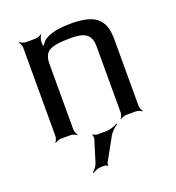

<svg xmlns="http://www.w3.org/2000/svg" viewBox="-128 -598 829 905"><g transform="rotate(-20 286.5 -145.0)"><path d="M327 -494C247 -494 197 -478 177 -447C174 -442 167 -437 166 -433L170 -431C171 -435 168 -443 168 -448V-464C168 -473 174 -488 179 -493L177 -495C172 -490 157 -484 148 -484H98C89 -484 74 -490 69 -495L67 -493C72 -488 78 -473 78 -464V-20C78 -11 72 4 67 9L69 11C74 6 89 0 98 0H148C157 0 172 6 177 11L179 9C174 4 168 -11 168 -20V-350C168 -381 177 -402 195 -413C213 -424 248 -430 301 -430C324 -430 343 -428 358 -424C392 -414 405 -391 405 -350V-20C405 -11 399 4 394 9L396 11C401 6 416 0 425 0H475C484 0 499 6 504 11L506 9C501 4 495 -11 495 -20V-355C495 -461 442 -494 327 -494ZM310 40H265C259 40 249 35 246 32L243 34C246 38 247 49 246 54L212 164C208 178 194 195 185 201L188 205C196 198 217 190 231 190H249C253 190 261 194 262 196L266 194C264 192 265 183 267 180L328 70C337 53 358 34 370 27L368 23C356 31 330 40 310 40Z"/></g></svg>

Font: Gamestation Storm
Style: Regular
Weight: 400
Designer: Jonas Hecksher
Foundry: Jonas Hecksher, Playtypeª, e-types AS
Version: Version 1.003